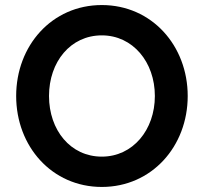

<svg xmlns="http://www.w3.org/2000/svg" viewBox="-20 -730 807 760"><path d="M383 -710C185 -710 44 -549 44 -350C44 -151 185 10 383 10C581 10 723 -151 723 -350C723 -549 581 -710 383 -710ZM383 -110C259 -110 174 -215 174 -350C174 -485 259 -590 383 -590C506 -590 593 -484 593 -350C593 -216 506 -110 383 -110Z"/></svg>

Font: Hotpoint
Style: Bold
Weight: 700
Designer: Andrew Paglinawan, Luciano Perondi, Riccardo Olocco
Foundry: CAST Cooperativa Anonima Servizi Tipografici
Version: Version 1.000;PS 2.1;hotconv 16.6.51;makeotf.lib2.5.65220